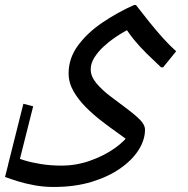

<svg xmlns="http://www.w3.org/2000/svg" viewBox="-40 -480 749 764"><path d="M31 185 -8 176 53 -67 92 -57ZM173 264Q135 264 98.5 257.5Q62 251 31.5 241.5Q1 232 -20 224L1 142H9Q28 149 57 158Q86 167 124 173Q162 179 205 179Q263 179 318.5 159.5Q374 140 417 109.5Q460 79 480 46L477 86Q460 71 430 50Q400 29 366 3Q332 -23 302 -53Q272 -83 252.5 -117Q233 -151 233 -188Q233 -248 270 -298.5Q307 -349 366.5 -389.5Q426 -430 493 -460H501Q525 -429 553 -394Q581 -359 609 -328Q637 -297 661 -276L609 -212H601Q572 -239 543.5 -267Q515 -295 492 -323.5Q469 -352 454 -378L471 -363Q469 -362 453 -353Q437 -344 415 -329Q393 -314 371.5 -294Q350 -274 335.5 -251Q321 -228 321 -204Q321 -176 343 -149.5Q365 -123 397 -98.5Q429 -74 461 -50.5Q493 -27 515 -5.5Q537 16 537 36Q537 76 512 116Q487 156 439.5 189.5Q392 223 325 243.5Q258 264 173 264Z"/></svg>

Font: Kufam
Style: Regular
Weight: 400
Designer: Wael Morcos, Artur Schmal
Foundry: Original Type
Version: Version 1.301; ttfautohint (v1.8.3)